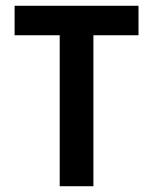

<svg xmlns="http://www.w3.org/2000/svg" viewBox="-20 -645 530 665"><path d="M186.8 0V-522.9H30.6V-625H459.7V-522.9H303.5V0Z"/></svg>

Font: Afacad Flux SemiBold
Style: Regular
Weight: 600
Designer: Kristian Moeller
Foundry: Dicotype
Version: Version 1.100